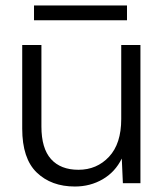

<svg xmlns="http://www.w3.org/2000/svg" viewBox="-20 -668 603 700"><path d="M253 12Q167 12 114 -39Q61 -90 61 -199V-504H131V-207Q131 -127 166 -88Q201 -49 266 -49Q333 -49 377.5 -96.5Q422 -144 422 -234V-504H492V0H428L424 -90Q400 -41 354.5 -14.5Q309 12 253 12ZM104 -594V-648H443V-594Z"/></svg>

Font: DM Sans Light
Style: Regular
Weight: 300
Designer: Colophon Foundry, Jonny Pinhorn
Foundry: Colophon Foundry
Version: Version 4.004; ttfautohint (v1.8.4.7-5d5b)